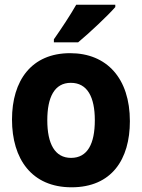

<svg xmlns="http://www.w3.org/2000/svg" viewBox="-20 -786 603 816"><path d="M209 -619V-606H312C361 -647 438 -719 470 -756V-766H304C279 -722 242 -666 209 -619ZM284 10C455 10 532 -109 532 -271C532 -453 434 -560 278 -560C114 -560 31 -444 31 -278C31 -110 115 10 284 10ZM282 -115C213 -115 181 -175 181 -275C181 -372 211 -434 281 -434C351 -434 383 -374 383 -275C383 -175 352 -115 282 -115Z"/></svg>

Font: Noto Sans Mono SemiCondensed ExtraBold
Style: Regular
Weight: 800
Width: 4
Designer: Monotype Design Team
Foundry: Monotype Imaging Inc.
Version: Version 2.014